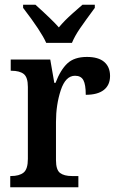

<svg xmlns="http://www.w3.org/2000/svg" viewBox="-20 -786 496 806"><path d="M23 -47H26Q61 -47 79 -61.5Q97 -76 97 -119V-421Q97 -462 79.5 -475.5Q62 -489 28 -489H25V-536H191L208 -438H213Q234 -493 263 -520Q292 -547 345 -547Q393 -547 417.5 -526Q442 -505 442 -467Q442 -429 416 -408.5Q390 -388 340 -388Q340 -431 330 -449.5Q320 -468 295 -468Q255 -468 235 -407Q215 -346 215 -274V-114Q215 -73 232 -60Q249 -47 282 -47H309V0H23ZM77 -753V-766H129Q202 -700 227 -671Q250 -699 285 -730Q320 -761 326 -766H378V-753Q338 -699 316 -667Q294 -635 282 -606H174Q153 -654 77 -753Z"/></svg>

Font: Noto Serif NarrowSemiBold
Style: Regular
Weight: 600
Width: 4
Designer: Monotype Design Team
Foundry: Monotype Imaging Inc.
Version: Version 1.001